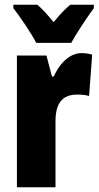

<svg xmlns="http://www.w3.org/2000/svg" viewBox="-20 -786 415 806"><path d="M132 -606H279C300 -645 346 -714 374 -752V-766H275C255 -750 232 -726 205 -693C179 -725 157 -749 137 -766H36V-752C62 -719 115 -641 132 -606ZM322 -563C267 -563 225 -510 206 -465H198L175 -553H51V0H213V-278C213 -350 240 -389 304 -389C325 -389 341 -387 354 -383L367 -557C347 -562 335 -563 322 -563Z"/></svg>

Font: Noto Sans Armenian ExtraCondensed Black
Style: Regular
Weight: 900
Width: 2
Designer: Monotype Design Team
Foundry: Monotype Imaging Inc.
Version: Version 2.008